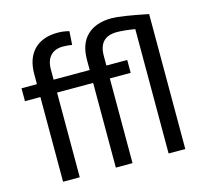

<svg xmlns="http://www.w3.org/2000/svg" viewBox="-108 -882 1071 1004"><g transform="rotate(-15 427.0 -380.0)"><path d="M112.8 0H203.1V-458.5H398.4V0H488.8V-458.5H601.6V-528.3H488.8V-580.6C488.8 -648.9 521.3 -683.1 586.4 -683.1C611.2 -683.1 643.7 -679.9 684.1 -673.3V0H774.4V-730.5C677.1 -750.3 612 -760.3 579.1 -760.3C521.5 -760.3 477.1 -745.3 445.8 -715.3C414.6 -685.4 398.8 -642.3 398.4 -585.9V-528.3H203.1V-584C203.1 -615.9 211.1 -640.4 227.1 -657.5C243 -674.6 265.6 -683.1 294.9 -683.1C312.2 -683.1 328.4 -681.6 343.8 -678.7L348.6 -752C328.1 -757.5 307.5 -760.3 286.6 -760.3C231.3 -760.3 188.5 -744.8 158.2 -713.9C127.9 -682.9 112.8 -639.2 112.8 -582.5V-528.3H29.3V-458.5H112.8Z"/></g></svg>

Font: Roboto1
Style: rg
Weight: 400
Designer: Google
Version: Version 2.137; 2017